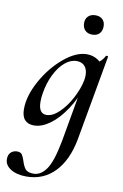

<svg xmlns="http://www.w3.org/2000/svg" viewBox="-122 -661 639 997"><g transform="rotate(10 197.5 -162.5)"><path d="M-25 209Q-25 185 -11.5 173Q2 161 21 161Q39 161 46.5 171.5Q54 182 61 204Q69 231 81 245.5Q93 260 124 260Q162 260 191 219Q220 178 241 66L293 -229L313 -246Q288 -168 249 -109Q210 -50 166.5 -18.5Q123 13 82 13Q51 13 34 -5.5Q17 -24 17 -62Q17 -131 60.5 -210.5Q104 -290 168.5 -344.5Q233 -399 291 -399Q324 -399 351 -380.5Q378 -362 381 -326L327 -357Q343 -359 361 -373.5Q379 -388 388 -407Q390 -409 393 -409Q396 -409 398.5 -407.5Q401 -406 400 -405L320 43Q299 157 239 219Q179 281 90 281Q39 281 7 261Q-25 241 -25 209ZM299 -261Q302 -276 302 -289Q302 -320 287 -337.5Q272 -355 244 -355Q212 -355 182 -329.5Q152 -304 130 -259.5Q108 -215 99 -160Q95 -137 95 -115Q95 -52 137 -52Q169 -52 203.5 -85Q238 -118 264 -167.5Q290 -217 299 -261ZM247 -557Q247 -579 261 -592.5Q275 -606 299 -606Q323 -606 336.5 -592.5Q350 -579 350 -557Q350 -532 336.5 -518Q323 -504 299 -504Q275 -504 261 -518Q247 -532 247 -557Z"/></g></svg>

Font: Cormorant Infant SemiBold
Style: Italic
Weight: 600
Italic angle: -10°
Designer: Christian Thalmann (Catharsis Fonts)
Foundry: Catharsis Fonts
Version: Version 4.000